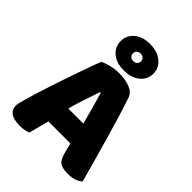

<svg xmlns="http://www.w3.org/2000/svg" viewBox="-245 -985 1117 1117"><g transform="rotate(45 313.5 -426.5)"><path d="M194 -588Q211 -598 245.5 -607Q280 -616 315 -616Q365 -616 403.5 -601.5Q442 -587 453 -556Q471 -504 492 -435Q513 -366 534 -292.5Q555 -219 575 -147.5Q595 -76 610 -21Q598 -7 574 1.5Q550 10 517 10Q493 10 476.5 6Q460 2 449.5 -6Q439 -14 432.5 -27Q426 -40 421 -57L403 -126H222Q214 -96 206 -64Q198 -32 190 -2Q176 3 160.5 6.5Q145 10 123 10Q72 10 47.5 -7.5Q23 -25 23 -56Q23 -70 27 -84Q31 -98 36 -117Q43 -144 55.5 -184Q68 -224 83 -270.5Q98 -317 115 -366Q132 -415 147 -458.5Q162 -502 174.5 -536Q187 -570 194 -588ZM314 -459Q300 -417 282.5 -365.5Q265 -314 251 -261H375Q361 -315 346.5 -366.5Q332 -418 320 -459ZM189 -754Q189 -801 225 -832Q261 -863 321 -863Q384 -863 421 -832Q458 -801 458 -754Q458 -707 421 -676.5Q384 -646 321 -646Q261 -646 225 -676.5Q189 -707 189 -754ZM290 -754Q290 -740 299.5 -731.5Q309 -723 322 -723Q337 -723 346.5 -731.5Q356 -740 356 -754Q356 -768 346.5 -776.5Q337 -785 322 -785Q309 -785 299.5 -776.5Q290 -768 290 -754Z"/></g></svg>

Font: Baloo Paaji
Style: Regular
Weight: 400
Designer: Shuchita Grover and Ek Type
Foundry: Ek Type
Version: Version 1.007;PS 1.000;hotconv 1.0.88;makeotf.lib2.5.647800